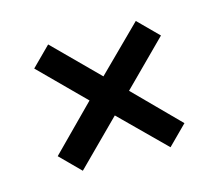

<svg xmlns="http://www.w3.org/2000/svg" viewBox="-57 -573 499 438"><g transform="rotate(-15 193.0 -354.5)"><path d="M87.9 -503.9 190.9 -400.9 294.9 -503.9 341.8 -457 238.8 -354 341.8 -250 296.9 -205.1 192.9 -308.1 89.8 -205.1 43 -252 146 -356 43 -459Z"/></g></svg>

Font: Aubrey
Style: Regular
Weight: 400
Designer: Gayaneh Bagdasaryan | Cyreal.org
Foundry: Gayaneh Bagdasaryan | Cyreal.org
Version: Version 1.000